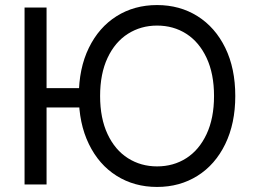

<svg xmlns="http://www.w3.org/2000/svg" viewBox="-20 -737 1011 767"><path d="M166 0H78.1V-707H166ZM320.3 -307.6H103.6V-384.8H320.3ZM607.4 9.8Q516.6 9.8 445.8 -34.7Q375 -79.1 335 -161.6Q294.9 -244.1 294.9 -353.5Q294.9 -463.9 335 -545.9Q375 -627.9 445.8 -672.4Q516.6 -716.8 607.4 -716.8Q698.2 -716.8 769 -672.4Q839.8 -627.9 879.9 -545.9Q919.9 -463.9 919.9 -353.5Q919.9 -244.1 879.9 -161.6Q839.8 -79.1 769 -34.7Q698.2 9.8 607.4 9.8ZM607.4 -634.8Q543 -634.8 491.2 -602.1Q439.5 -569.3 409.7 -505.9Q379.9 -442.4 379.9 -353.5Q379.9 -264.6 409.7 -201.2Q439.5 -137.7 491.2 -105Q543 -72.3 607.4 -72.3Q672.9 -72.3 724.1 -105Q775.4 -137.7 805.2 -201.2Q835 -264.6 835 -353.5Q835 -442.4 805.2 -505.9Q775.4 -569.3 724.1 -602.1Q672.9 -634.8 607.4 -634.8Z"/></svg>

Font: Pretendard Std Variable
Style: Regular
Weight: 400
Designer: Base glyphs from Inter by Rasmus Andersson; Hangeul glyphs from Noto Sans CJK(Source Han Sans) by Jang Soo-young and Kan
Foundry: Kil Hyung-jin
Version: Version 1.309;Glyphs 3.2 (3225)